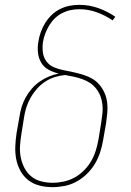

<svg xmlns="http://www.w3.org/2000/svg" viewBox="-20 -763 540 791"><path d="M196 8Q169 8 143 1.5Q117 -5 97 -20.5Q77 -36 64.5 -58.5Q52 -81 47 -106.5Q42 -132 43 -159Q44 -186 48 -213L60 -281Q63 -302 69 -322Q75 -342 85.5 -361Q96 -380 110.5 -397Q125 -414 143 -426.5Q161 -439 181 -447.5Q201 -456 222 -460Q200 -465 180.5 -475.5Q161 -486 150 -504.5Q139 -523 136.5 -545.5Q134 -568 138 -591Q141 -611 148 -630.5Q155 -650 166 -668Q177 -686 192.5 -701Q208 -716 227 -725.5Q246 -735 266 -739Q286 -743 306 -743Q348 -743 385.5 -729.5Q423 -716 455 -694L444 -679Q415 -699 380 -712Q345 -725 307 -725Q289 -725 271.5 -721.5Q254 -718 237 -709.5Q220 -701 206.5 -688Q193 -675 183 -658.5Q173 -642 166.5 -625Q160 -608 157 -590Q154 -569 156.5 -548Q159 -527 171 -510.5Q183 -494 202 -486Q221 -478 241.5 -474Q262 -470 282.5 -465.5Q303 -461 322.5 -455Q342 -449 359.5 -439Q377 -429 390 -413.5Q403 -398 411 -379.5Q419 -361 421.5 -340Q424 -319 422 -297.5Q420 -276 417 -255L405 -187Q401 -162 393 -137Q385 -112 371.5 -89Q358 -66 338.5 -47Q319 -28 295.5 -15Q272 -2 246.5 3Q221 8 196 8ZM196 -10Q219 -10 242.5 -15Q266 -20 287 -31.5Q308 -43 326 -61Q344 -79 356 -100Q368 -121 375 -144Q382 -167 386 -190L397 -258Q400 -277 402 -295.5Q404 -314 402 -332.5Q400 -351 393.5 -367.5Q387 -384 376 -398Q365 -412 350.5 -421.5Q336 -431 319 -437Q302 -443 284 -447Q266 -451 248 -454Q227 -452 206 -445.5Q185 -439 166 -426.5Q147 -414 132 -397Q117 -380 106 -360.5Q95 -341 88.5 -320.5Q82 -300 79 -279L68 -210Q64 -186 62.5 -161.5Q61 -137 65.5 -114.5Q70 -92 80.5 -71.5Q91 -51 108.5 -36.5Q126 -22 149 -16Q172 -10 196 -10Z"/></svg>

Font: Iosevka Curly Slab ThObl
Style: Regular
Weight: 100
Italic angle: -9°
Monospace: yes
Designer: Belleve Invis
Foundry: Belleve Invis
Version: Version 11.0.0; ttfautohint (v1.8.3)